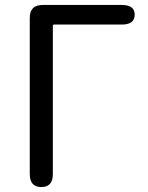

<svg xmlns="http://www.w3.org/2000/svg" viewBox="-20 -754 597 774"><path d="M147 0Q100 0 100 -52V-682Q100 -734 152 -734H471Q523 -734 523 -695Q523 -655 471 -655H198Q193 -655 193 -650V-52Q193 0 147 0Z"/></svg>

Font: Resource Han Rounded JP
Style: Regular
Weight: 400
Designer: Cyano Hao (round all glyphs); Ryoko NISHIZUKA 西塚涼子 (kana, bopomofo & ideographs); Paul D. Hunt (Latin, Greek & Cyrillic)
Foundry: Cyano Hao
Version: 0.990